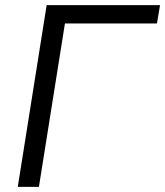

<svg xmlns="http://www.w3.org/2000/svg" viewBox="-20 -725 641 745"><path d="M49 0 161 -705H601L589 -634H232L131 0Z"/></svg>

Font: Nunito Sans
Style: Italic
Weight: 400
Italic angle: -9°
Designer: Vernon Adams
Foundry: Vernon Adams
Version: Version 3.006; ttfautohint (v1.8.3)